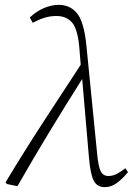

<svg xmlns="http://www.w3.org/2000/svg" viewBox="-20 -759 548 792"><path d="M412 13Q381 13 367 -13Q353 -39 347 -109L319 -433Q250 -324 183.5 -214.5Q117 -105 52 9L8 0L3 -7Q80 -135 159.5 -257Q239 -379 313 -492L307 -565Q300 -641 276.5 -667Q253 -693 213 -693Q186 -693 162.5 -685.5Q139 -678 115 -665L103 -687Q132 -714 163 -726.5Q194 -739 222 -739Q269 -739 297.5 -704.5Q326 -670 336 -575L380 -132Q385 -74 395 -53.5Q405 -33 427 -33Q445 -33 461.5 -41.5Q478 -50 497 -65L508 -49Q486 -22 462.5 -4.5Q439 13 412 13Z"/></svg>

Font: Source Serif Pro Light
Style: Italic
Weight: 300
Italic angle: -12°
Designer: Frank Grießhammer
Foundry: Adobe Systems Incorporated
Version: Version 3.001;hotconv 1.0.111;makeotfexe 2.5.65597